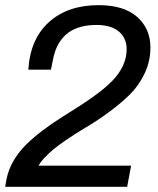

<svg xmlns="http://www.w3.org/2000/svg" viewBox="-22 -718 609 738"><path d="M-2 0 2.9 -28.8Q10.3 -66.4 30.5 -100.8Q50.8 -135.3 79.3 -163.1Q107.9 -190.9 142.6 -217Q177.2 -243.2 214.1 -266.4Q251 -289.6 287.1 -312.7Q323.2 -335.9 355.2 -360.1Q387.2 -384.3 411.6 -409.4Q436 -434.6 450.4 -465.1Q464.8 -495.6 464.8 -528.8Q464.8 -571.3 435.1 -596.7Q405.3 -622.1 348.1 -622.1Q309.1 -622.1 278.8 -611.8Q248.5 -601.6 229.2 -583Q210 -564.5 198.7 -541.7Q187.5 -519 182.1 -491.2L173.8 -450.2H86.9Q94.2 -568.4 166.5 -633.3Q238.8 -698.2 356.9 -698.2Q454.1 -698.2 505.1 -653.1Q556.2 -607.9 556.2 -535.2Q556.2 -482.4 533.7 -435.3Q511.2 -388.2 476.6 -354.2Q441.9 -320.3 395.8 -286.4Q349.6 -252.4 307.4 -227.8Q265.1 -203.1 222.2 -173.1Q179.2 -143.1 155.8 -118.2Q137.2 -101.1 126 -81.1H481.9L466.8 0Z"/></svg>

Font: Archivo
Style: Italic
Weight: 400
Italic angle: -10°
Designer: Hector Gatti
Foundry: Omnibus-Type
Version: Version 2.001